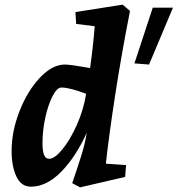

<svg xmlns="http://www.w3.org/2000/svg" viewBox="-20 -790 765 827"><path d="M30 -140Q30 -224 64 -311Q98 -398 151.5 -455Q205 -512 260 -512Q283 -512 368 -497Q381 -589 388 -677L308 -687L305 -738L508 -770L540 -743Q504 -561 476.5 -383Q449 -205 436 -85L523 -79L519 -28L325 17L291 -1Q318 -80 332 -125.5Q346 -171 354 -219Q307 -115 244 -50.5Q181 14 113 14Q71 14 50.5 -30Q30 -74 30 -140ZM192 -106Q215 -106 248.5 -146.5Q282 -187 311 -252Q340 -317 351 -386Q280 -413 244 -413Q226 -413 207 -377Q188 -341 175.5 -285Q163 -229 163 -172Q163 -141 169.5 -123.5Q176 -106 192 -106ZM559 -517 638 -757H725L622 -512Z"/></svg>

Font: Andada Pro ExtraBold
Style: Italic
Weight: 800
Italic angle: -6.99998°
Designer: Carolina Giovagnoli
Foundry: Huerta Tipografica
Version: Version 3.005; ttfautohint (v1.8.4)